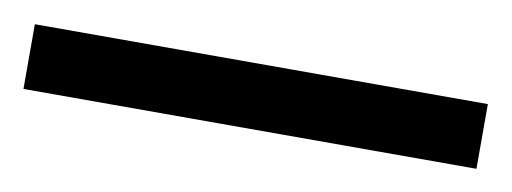

<svg xmlns="http://www.w3.org/2000/svg" viewBox="-27 28 499 187"><g transform="rotate(10 222.0 122.0)"><path d="M446 154H-2V90H446Z"/></g></svg>

Font: hex115
Style: Regular
Weight: 400
Designer: Monotype Design Team
Foundry: Monotype Imaging Inc.
Version: Version 2.013